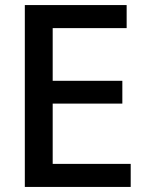

<svg xmlns="http://www.w3.org/2000/svg" viewBox="-20 -710 575 758"><path d="M188 -63H496V28H78V-690H480V-599H188V-391H463V-301H188Z"/></svg>

Font: Gmarket Sans TTF Medium
Style: Regular
Weight: 500
Designer: Creative Director : Sungho Lee; Art Director : Kiwoong Choi; Project Manager : Sori Yang, Jongwook Yoon; Font Designer :
Foundry: Sandoll Inc.
Version: Version 1.000;hotconv 1.0.109;makeotfexe 2.5.65596